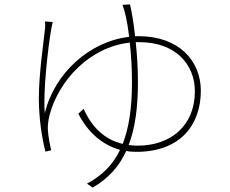

<svg xmlns="http://www.w3.org/2000/svg" viewBox="-20 -799 1040 870"><path d="M569 -779 535 -777C540 -764 546 -743 550 -725C554 -708 560 -676 565 -632C388 -612 227 -469 183 -286C174 -378 198 -587 212 -666C215 -682 217 -692 219 -699L184 -702C185 -691 185 -683 184 -669C179 -618 156 -468 156 -353C156 -261 171 -168 186 -112L212 -118C206 -142 199 -182 197 -208C195 -234 201 -266 206 -283C248 -433 383 -585 568 -606C574 -555 578 -493 578 -426C578 -313 565 -221 536 -147C456 -166 397 -220 359 -306L335 -284C378 -199 444 -142 524 -120C492 -53 443 -3 374 33L400 51C471 10 520 -45 552 -115C567 -112 582 -111 598 -111C797 -111 890 -233 890 -388C890 -524 790 -635 609 -635H592C586 -694 577 -745 569 -779ZM595 -608H611C777 -608 863 -506 863 -385C863 -229 753 -139 604 -139C590 -139 576 -140 563 -142C593 -220 605 -315 605 -427C605 -489 601 -551 595 -608Z"/></svg>

Font: Harano Aji Gothic CN ExtraLight
Style: Regular
Weight: 250
Foundry: Masamichi Hosoda
Version: HaranoAjiGothicCN-ExtraLight version 20230610;ttx 4.39.4